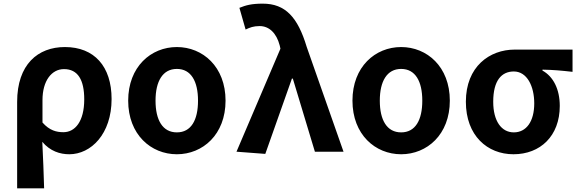

<svg xmlns="http://www.w3.org/2000/svg" viewBox="-20 -832 3173 1053"><path d="M74 201H222C220 114 216 37 212 -54C255 -3 309 14 360 14C479 14 592 -97 592 -289C592 -468 497 -574 336 -574C188 -574 74 -479 74 -273ZM328 -107C290 -107 252 -116 213 -160V-283C213 -390 264 -453 331 -453C407 -453 442 -394 442 -287C442 -165 391 -107 328 -107Z M950 14C1092 14 1217 -94 1217 -280C1217 -466 1092 -574 950 -574C808 -574 683 -466 683 -280C683 -94 808 14 950 14ZM950 -106C872 -106 833 -173 833 -280C833 -386 872 -454 950 -454C1028 -454 1066 -386 1066 -280C1066 -173 1028 -106 950 -106Z M1435 12 1581 -401H1586L1707 0H1864L1662 -575C1613 -738 1545 -812 1421 -812C1358 -812 1328 -803 1293 -789L1327 -670C1350 -681 1370 -689 1404 -689C1455 -689 1496 -652 1514 -583L1518 -565L1277 0Z M2180 14C2322 14 2447 -94 2447 -280C2447 -466 2322 -574 2180 -574C2038 -574 1913 -466 1913 -280C1913 -94 2038 14 2180 14ZM2180 -106C2102 -106 2063 -173 2063 -280C2063 -386 2102 -454 2180 -454C2258 -454 2296 -386 2296 -280C2296 -173 2258 -106 2180 -106Z M2796 14C2943 14 3050 -86 3050 -251C3050 -342 3015 -412 2955 -445V-450C3015 -449 3058 -445 3120 -438V-560H2803C2665 -560 2535 -467 2535 -274C2535 -88 2653 14 2796 14ZM2798 -106C2730 -106 2685 -168 2685 -274C2685 -391 2731 -440 2798 -440C2870 -440 2910 -360 2910 -265C2910 -165 2866 -106 2798 -106Z"/></svg>

Font: DAIFUKU Sans JP
Style: Bold
Weight: 700
Designer: Original font ‘Source Han Sans JP’ : Ryoko NISHIZUKA  (kana, bopomofo & ideographs); Paul D. Hunt (Latin, Greek & Cyrill
Foundry: Daifuku
Version: Version 1.001